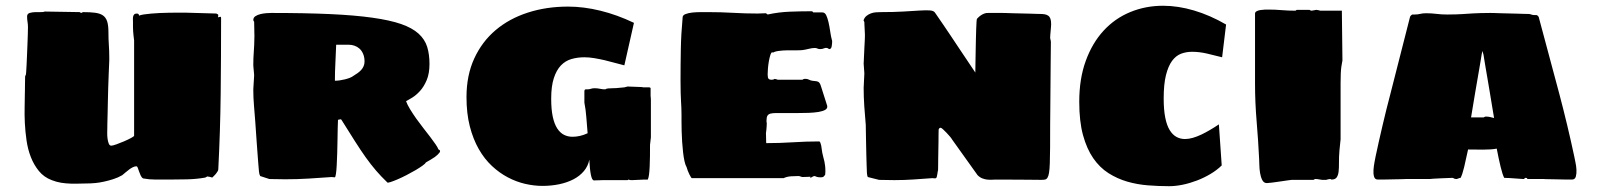

<svg xmlns="http://www.w3.org/2000/svg" viewBox="-20 -620 5523 664"><path d="M475.1 -2.9Q469.7 -5.9 466.6 -12.9Q463.4 -20 460.9 -27.1Q458.5 -34.2 456.5 -39.6Q454.6 -44.9 451.7 -44.9Q445.8 -44.9 439.5 -41.7Q433.1 -38.6 426.8 -33.9Q420.4 -29.3 414.3 -23.9Q408.2 -18.6 402.8 -14.2Q388.7 -5.9 371.8 -0.5Q355 4.9 339.1 8.3Q323.2 11.7 310.8 12.9Q298.3 14.2 293 14.2Q275.9 14.2 259 14.9Q242.2 15.6 225.1 15.1Q208 14.6 191.4 12Q174.8 9.3 158.7 2.9Q131.8 -7.3 114.5 -28.6Q97.2 -49.8 86.7 -76.7Q76.2 -103.5 71.8 -134.3Q67.4 -165 65.9 -194.6Q64.5 -224.1 65.2 -250Q65.9 -275.9 65.9 -293.9Q65.9 -298.3 66.2 -307.9Q66.4 -317.4 66.4 -327.4Q66.4 -337.4 66.7 -345.5Q66.9 -353.5 66.9 -356L69.8 -362.8Q69.8 -362.8 70.6 -372.3Q71.3 -381.8 72 -397Q72.8 -412.1 73.5 -430.9Q74.2 -449.7 75 -467.8Q75.7 -485.8 76.2 -501.5Q76.7 -517.1 76.7 -525.9Q76.7 -535.6 75.2 -544.4Q73.7 -553.2 73.7 -563Q73.7 -572.8 83.3 -575.4Q92.8 -578.1 104 -578.1H118.7Q123.5 -578.1 127.7 -578.4Q131.8 -578.6 134.8 -580.1L256.8 -578.1Q256.8 -577.1 258.3 -576.2Q259.8 -575.2 260.7 -575.2L267.1 -578.1Q292 -578.1 308.8 -575.9Q325.7 -573.7 335.9 -566.7Q346.2 -559.6 350.6 -545.9Q355 -532.2 355 -508.8Q355 -485.4 356.4 -464.8Q357.9 -444.3 357.9 -420.9V-411.1Q356.9 -390.1 356 -365.7Q355 -341.3 354.2 -316.2Q353.5 -291 353 -267.3Q352.5 -243.7 352.1 -224.6Q351.6 -205.6 351.3 -192.6Q351.1 -179.7 351.1 -176.8Q351.1 -171.4 350.8 -161.4Q350.6 -151.4 351.8 -141.4Q353 -131.3 356 -123.8Q358.9 -116.2 364.7 -116.2Q369.6 -116.2 382.6 -120.8Q395.5 -125.5 409.2 -131.3Q422.9 -137.2 433.3 -142.8Q443.8 -148.4 443.8 -150.9V-480Q442.4 -490.2 441.7 -497.8Q440.9 -505.4 440.4 -512.5Q439.9 -519.5 439.9 -526.9Q439.9 -534.2 439.9 -543Q439.9 -547.9 439.7 -553.2Q439.5 -558.6 440.4 -563Q441.4 -567.4 444.3 -570.3Q447.3 -573.2 454.1 -573.2Q455.6 -573.2 458.3 -571.5Q460.9 -569.8 460.9 -566.9V-565.9Q466.3 -568.4 477.5 -570.1Q488.8 -571.8 502.9 -573Q517.1 -574.2 532.7 -575Q548.3 -575.7 562.5 -575.9Q576.7 -576.2 588.1 -576.2Q599.6 -576.2 605 -576.2H622.1L728 -573.2Q732.4 -571.3 733.6 -570.3Q734.9 -569.3 734.9 -566.9Q734.9 -565.4 734.4 -563.5Q733.9 -561.5 733.9 -560.1Q735.4 -560.1 737.8 -561Q740.2 -562 741.7 -562Q744.6 -562 744.6 -558.1Q744.6 -425.3 743.2 -295.7Q741.7 -166 734.9 -34.2Q734.9 -31.2 732.4 -27.1Q730 -22.9 726.6 -18.8Q723.1 -14.6 719.5 -11.2Q715.8 -7.8 713.9 -5.9Q712.4 -6.8 705.8 -8.3Q699.2 -9.8 696.8 -9.8Q695.8 -9.8 693.4 -7.8Q690.9 -5.9 689.9 -5.9Q659.7 -0.5 627 0.2Q594.2 1 564 1Q542 1 519 1Q496.1 1 475.1 -2.9Z M1452.6 -58.1Q1451.2 -54.2 1440.9 -46.9Q1430.7 -39.6 1416.5 -31.2Q1402.3 -22.9 1386.2 -14.6Q1370.1 -6.3 1356 -0.2Q1341.8 5.9 1331.5 9.3Q1321.3 12.7 1319.8 11.2Q1297.9 -9.8 1280.3 -30.3Q1262.7 -50.8 1245.1 -75.4Q1227.5 -100.1 1207.5 -131.6Q1187.5 -163.1 1160.6 -206.1Q1159.2 -207.5 1158.2 -207.5Q1155.8 -207.5 1152.6 -206.5Q1149.4 -205.6 1148.9 -205.6Q1148.4 -195.3 1147.9 -176.5Q1147.5 -157.7 1147.2 -135.5Q1147 -113.3 1146.2 -90.6Q1145.5 -67.9 1144.5 -49.1Q1143.6 -30.3 1141.8 -18.6Q1140.1 -6.8 1137.7 -6.8Q1134.3 -6.8 1131.3 -7.3Q1128.4 -7.8 1127.4 -7.8Q1085.9 -4.9 1047.1 -2.4Q1008.3 0 966.8 0Q961.4 0 952.1 -0.2Q942.9 -0.5 933.8 -0.5Q924.8 -0.5 918.2 -0.7Q911.6 -1 911.1 -1L879.9 -11.2L877 -18.1Q876.5 -18.1 875.5 -28.1Q874.5 -38.1 873.3 -53.7Q872.1 -69.3 870.6 -89.1Q869.1 -108.9 867.7 -128.9Q866.2 -148.9 865 -167.5Q863.8 -186 862.8 -199.2Q860.8 -225.6 858.4 -254.2Q856 -282.7 856 -309.1Q856 -311 856.4 -318.4Q856.9 -325.7 857.4 -334.5Q857.9 -343.3 858.4 -350.6Q858.9 -357.9 858.9 -359.9Q858.9 -361.3 858.4 -366.5Q857.9 -371.6 857.4 -377.4Q856.9 -383.3 856.4 -388.4Q856 -393.6 856 -395Q856 -408.2 856.4 -418.9Q856.9 -429.7 857.7 -440.9Q858.4 -452.1 859.1 -465.3Q859.9 -478.5 859.9 -497.1Q859.9 -500 859.6 -506.8Q859.4 -513.7 859.4 -521Q859.4 -528.3 859.1 -535.2Q858.9 -542 858.9 -544.9Q857.9 -545.9 856.9 -547.6Q856 -549.3 856 -550.8Q856 -559.1 863.3 -564Q870.6 -568.8 880.9 -571.3Q891.1 -573.7 901.6 -574.5Q912.1 -575.2 918 -575.2Q1035.2 -575.2 1121.1 -571.3Q1207 -567.4 1267.8 -558.8Q1328.6 -550.3 1367.2 -536.9Q1405.8 -523.4 1427.5 -503.7Q1449.2 -483.9 1457.3 -458Q1465.3 -432.1 1465.3 -398.9Q1465.3 -365.7 1455.6 -342.8Q1445.8 -319.8 1432.4 -305.2Q1418.9 -290.5 1405.3 -282.2Q1391.6 -273.9 1384.3 -270Q1388.7 -257.8 1398.2 -242.2Q1407.7 -226.6 1419.4 -210Q1431.2 -193.4 1444.1 -177Q1457 -160.6 1468 -146.2Q1479 -131.8 1486.6 -120.6Q1494.1 -109.4 1496.1 -103.5Q1505.4 -99.6 1500 -92.3Q1494.6 -85 1483.9 -77.1Q1471.2 -68.4 1452.6 -58.1ZM1142.6 -465.3Q1141.6 -434.1 1139.9 -403.1Q1138.2 -372.1 1138.2 -340.8Q1145.5 -340.8 1154.5 -342Q1163.6 -343.3 1172.6 -345.5Q1181.6 -347.7 1189.7 -350.8Q1197.8 -354 1202.6 -357.9Q1210 -362.3 1216.8 -367.2Q1223.6 -372.1 1229 -377.9Q1234.4 -383.8 1237.5 -391.1Q1240.7 -398.4 1240.7 -407.2Q1240.7 -422.4 1235.8 -433.6Q1231 -444.8 1223.4 -451.7Q1215.8 -458.5 1206.1 -461.9Q1196.3 -465.3 1186.5 -465.3H1159.2Z M2228 -119.1Q2228 -98.6 2227.8 -79.6Q2227.5 -60.5 2226.8 -44.4Q2226.1 -28.3 2224.6 -16.6Q2223.1 -4.9 2220.2 1Q2212.9 1 2203.9 1.2Q2194.8 1.5 2186.5 2Q2177.2 2.4 2167 2.9H2165Q2158.2 2.9 2156.2 2Q2154.8 1.5 2155.3 1Q2153.8 1 2152.8 1.5Q2150.4 2.4 2150.4 2.9H2064Q2063.5 2.9 2059.6 3.2Q2055.7 3.4 2050.5 3.4Q2045.4 3.4 2040.8 3.7Q2036.1 3.9 2034.2 3.9Q2027.3 3.9 2023.4 -15.9Q2019.5 -35.6 2018.1 -67.9Q2013.7 -45.4 1999.3 -28.3Q1984.9 -11.2 1963.4 0Q1941.9 11.2 1914.3 17.1Q1886.7 22.9 1856 22.9Q1827.1 22.9 1796.4 15.9Q1765.6 8.8 1736.3 -6.6Q1707 -22 1681.2 -46.1Q1655.3 -70.3 1635.7 -104.5Q1616.2 -138.7 1604.7 -183.3Q1593.3 -228 1593.3 -284.2Q1593.3 -359.4 1620.1 -417.7Q1647 -476.1 1694.1 -515.9Q1741.2 -555.7 1805.4 -576.4Q1869.6 -597.2 1944.3 -597.2Q1998.5 -597.2 2056.4 -583Q2114.3 -568.8 2172.4 -541L2139.2 -394Q2123 -397.9 2105.7 -402.8Q2088.4 -407.7 2070.6 -411.9Q2052.7 -416 2035.2 -418.9Q2017.6 -421.9 2001 -421.9Q1977.1 -421.9 1956.1 -415.8Q1935.1 -409.7 1919.7 -393.6Q1904.3 -377.4 1895.3 -349.6Q1886.2 -321.8 1886.2 -278.8Q1886.2 -241.7 1891.6 -216.6Q1897 -191.4 1907 -176Q1917 -160.6 1930.4 -153.8Q1943.8 -147 1960 -147Q1972.2 -147 1985.4 -149.9Q1998.5 -152.8 2012.2 -159.2Q2009.8 -187 2007.8 -213.6Q2005.9 -240.2 2001 -265.1V-304.2Q2001 -311 2006.3 -311H2012.2Q2018.1 -311 2023.7 -313Q2029.3 -314.9 2036.1 -314.9Q2045.9 -314.9 2054.7 -313Q2063.5 -311 2073.2 -311Q2076.2 -313.5 2083.3 -314.2Q2090.3 -314.9 2099.1 -314.9Q2111.3 -314.9 2122.6 -316.4Q2133.8 -317.9 2139.2 -317.9L2150.4 -320.8Q2165 -320.3 2177.2 -319.8Q2187 -319.3 2195.6 -319.1Q2204.1 -318.8 2204.1 -317.9H2226.1L2230 -315.9V-288.1Q2230.5 -284.2 2230.7 -281.2Q2231 -278.3 2231 -273.2Q2231 -268.1 2231 -258.8Q2231 -249.5 2231 -232.9V-145Q2231 -144.5 2230.5 -140.6Q2230 -136.7 2229.5 -132.1Q2229 -127.4 2228.5 -123.5Q2228 -119.6 2228 -119.1Z M2333.5 -340.8Q2333.5 -395.5 2334.5 -449Q2335.4 -502.4 2340.8 -560.1Q2340.8 -567.4 2350.8 -571.3Q2360.8 -575.2 2374.8 -576.7Q2388.7 -578.1 2404.1 -578.1Q2419.4 -578.1 2429.7 -578.1Q2472.7 -578.1 2514.6 -575.7Q2556.6 -573.2 2599.6 -573.2Q2607.4 -573.2 2614.3 -573.7Q2621.1 -574.2 2628.9 -574.2L2634.8 -569.8Q2672.4 -578.1 2711.7 -579.6Q2751 -581.1 2787.6 -581.1Q2790 -581.1 2792.5 -577.1H2823.7Q2832.5 -577.1 2837.2 -567.6Q2841.8 -558.1 2845.2 -543.5Q2848.6 -528.8 2851.1 -511.2Q2853.5 -493.7 2857.9 -478Q2857.9 -468.8 2856.2 -459.5Q2854.5 -450.2 2847.7 -450.2Q2846.7 -450.2 2844.2 -452.1Q2841.8 -454.1 2840.8 -454.1Q2834 -455.1 2828.9 -452.6Q2823.7 -450.2 2816.9 -450.2Q2810.5 -450.2 2806.9 -452.1Q2803.2 -454.1 2797.9 -454.1Q2788.6 -454.1 2776.1 -450.9Q2763.7 -447.8 2754.9 -446.8Q2748 -445.8 2733.6 -446Q2719.2 -446.3 2703.1 -446Q2687 -445.8 2672.6 -443.8Q2658.2 -441.9 2651.9 -437V-439.9Q2647.5 -439.9 2644.3 -430.2Q2641.1 -420.4 2638.9 -407.7Q2636.7 -395 2635.7 -382.1Q2634.8 -369.1 2634.8 -362.8Q2634.8 -351.1 2637.9 -347.7Q2641.1 -344.2 2648.9 -344.2Q2651.4 -344.2 2654.3 -345Q2657.2 -345.7 2658.7 -347.2Q2660.2 -347.2 2664.1 -346.2Q2668 -345.2 2669.9 -344.2H2754.9Q2755.9 -345.2 2758.3 -346.2Q2760.7 -347.2 2761.7 -347.2Q2770 -348.1 2776.4 -345Q2782.7 -341.8 2788.6 -340.8Q2795.9 -339.8 2800.8 -339.4Q2805.7 -338.9 2809.1 -337.4Q2812.5 -335.9 2814.9 -332Q2817.4 -328.1 2819.8 -319.8L2840.8 -253.9Q2842.3 -245.1 2834 -240.2Q2825.7 -235.4 2811 -232.9Q2796.4 -230.5 2777.1 -229.7Q2757.8 -229 2737.8 -229H2693.8Q2676.3 -229 2664.1 -229Q2651.9 -229 2644.5 -227.1Q2637.2 -225.1 2634 -219.7Q2630.9 -214.4 2630.9 -204.1Q2630.9 -201.7 2630.9 -199.7Q2630.9 -197.8 2631.3 -196.3Q2631.3 -194.3 2631.8 -192.9Q2631.8 -188.5 2631.3 -182.6Q2630.9 -176.8 2630.4 -171.4Q2629.4 -165.5 2628.9 -159.2Q2628.9 -154.8 2629.2 -149.7Q2629.4 -144.5 2629.4 -139.6Q2629.4 -134.8 2629.6 -130.9Q2629.9 -127 2629.9 -125Q2675.3 -125 2721.4 -127.9Q2767.6 -130.9 2812.5 -130.9Q2815.4 -130.9 2817.1 -126.5Q2818.8 -122.1 2820.1 -116Q2821.3 -109.9 2822 -103Q2822.8 -96.2 2823.7 -91.8Q2825.7 -82 2827.6 -75.2Q2829.6 -68.4 2831.1 -61.5Q2832.5 -54.7 2833.5 -46.4Q2834.5 -38.1 2834.5 -25.9Q2834.5 -24.9 2834.2 -23.2Q2834 -21.5 2834 -19.5Q2833.5 -17.6 2833.5 -15.1L2826.7 -7.8Q2824.7 -7.3 2822.8 -7.3Q2821.3 -6.8 2819.6 -6.8Q2817.9 -6.8 2816.9 -6.8Q2807.1 -6.8 2803 -9Q2798.8 -11.2 2795.9 -11.2Q2794.4 -11.2 2789.1 -8.3Q2783.7 -5.4 2782.7 -3.9V-8.8Q2779.8 -8.8 2770.8 -8.3Q2761.7 -7.8 2755.9 -7.8Q2752.9 -7.8 2748.8 -9.5Q2744.6 -11.2 2741.7 -11.2Q2730.5 -11.2 2715.8 -10.3Q2701.2 -9.3 2689.9 -3.9H2671.9H2372.6Q2371.6 -3.9 2369.1 -7.8Q2366.7 -11.7 2363.8 -17.6Q2360.8 -23.4 2358.4 -30Q2356 -36.6 2354.5 -42Q2350.1 -49.3 2347.2 -62.7Q2344.2 -76.2 2342.3 -93.3Q2340.3 -110.4 2339.1 -129.2Q2337.9 -147.9 2337.4 -165.8Q2336.9 -183.6 2336.9 -198.5Q2336.9 -213.4 2336.9 -223.1Q2336.9 -236.3 2336.4 -246.8Q2335.9 -257.3 2335.2 -269.8Q2334.5 -282.2 2334 -299.1Q2333.5 -315.9 2333.5 -340.8Z M3611.8 -191.9Q3611.8 -143.6 3611.6 -110.6Q3611.3 -77.6 3610.6 -55.9Q3609.9 -34.2 3607.9 -22.5Q3606 -10.7 3602.5 -5.4Q3599.1 0 3594 1Q3588.9 2 3581.1 2Q3554.2 2 3527.3 1.5Q3503.9 1.5 3476.3 1.2Q3448.7 1 3423.8 1Q3418.5 1 3411.1 1.5Q3403.8 2 3395.3 1.2Q3386.7 0.5 3377.7 -2.9Q3368.7 -6.3 3360.8 -14.2L3272.9 -137.2Q3271.5 -140.1 3265.9 -147Q3260.3 -153.8 3253.7 -160.6Q3247.1 -167.5 3241.2 -172.9Q3235.4 -178.2 3232.9 -178.2Q3230 -178.2 3228 -175.8Q3226.1 -173.3 3226.1 -170.9Q3226.1 -165 3225.8 -153.8Q3225.6 -142.6 3225.6 -128.7Q3225.6 -114.7 3225.1 -99.4Q3224.6 -84 3224.6 -70.3Q3224.6 -56.6 3224.4 -46.1Q3224.1 -35.6 3224.1 -30.8Q3223.1 -28.8 3222.7 -24.9Q3222.2 -21 3221.4 -16.6Q3220.7 -12.2 3219.7 -8.5Q3218.8 -4.9 3216.8 -3.9Q3215.8 -2.9 3210.4 -3.4Q3205.1 -3.9 3204.1 -3.9Q3170.4 -1.5 3139.2 0.7Q3107.9 2.9 3073.2 2.9Q3067.9 2.9 3059.1 2.7Q3050.3 2.4 3041.7 2.4Q3033.2 2.4 3026.9 2.2Q3020.5 2 3020 2L2981 -7.8L2979 -14.2Q2978.5 -14.2 2978 -23.7Q2977.5 -33.2 2977.1 -48.3Q2976.6 -63.5 2976.1 -82.5Q2975.6 -101.6 2975.3 -120.6Q2975.1 -139.6 2974.6 -157.5Q2974.1 -175.3 2974.1 -188Q2971.2 -219.7 2969 -252.4Q2966.8 -285.2 2966.8 -316.9Q2966.8 -318.8 2967.3 -325.9Q2967.8 -333 2968 -341.3Q2968.3 -349.6 2968.8 -356.9Q2969.2 -364.3 2969.2 -366.2Q2969.2 -367.7 2968.8 -372.6Q2968.3 -377.4 2968 -383.1Q2967.8 -388.7 2967.3 -393.6Q2966.8 -398.4 2966.8 -399.9Q2966.8 -401.9 2967.3 -409.4Q2967.8 -417 2968 -425.8Q2968.3 -434.6 2968.8 -442.4Q2969.2 -450.2 2969.2 -452.1Q2969.2 -452.6 2969.5 -458.3Q2969.7 -463.9 2970.2 -471.2Q2970.7 -478.5 2970.9 -486.1Q2971.2 -493.7 2971.2 -498Q2971.2 -500 2970.9 -506.6Q2970.7 -513.2 2970.2 -520.5Q2969.7 -527.8 2969.5 -534.7Q2969.2 -541.5 2969.2 -543.9Q2969.2 -544.9 2967.5 -547.4Q2965.8 -549.8 2966.8 -550.8Q2970.2 -560.1 2977.1 -565.4Q2983.9 -570.8 2991.9 -573.7Q3000 -576.7 3009 -577.4Q3018.1 -578.1 3025.9 -578.1Q3070.8 -578.1 3104 -580.1Q3137.2 -582 3159.9 -583.5Q3182.6 -585 3195.6 -584Q3208.5 -583 3212.9 -577.1Q3215.3 -573.7 3223.1 -562.3Q3231 -550.8 3242.4 -534.2Q3253.9 -517.6 3267.8 -496.6Q3281.7 -475.6 3296.4 -453.6Q3311 -431.6 3325.7 -409.9Q3340.3 -388.2 3353 -369.1Q3353 -384.3 3353.5 -403.8Q3354 -423.3 3354.2 -443.8Q3354.5 -464.4 3355 -484.1Q3355.5 -503.9 3356 -519.5Q3356.4 -535.2 3357.2 -544.9Q3357.9 -554.7 3358.9 -555.2Q3360.4 -556.6 3364 -560.3Q3367.7 -564 3372.8 -567.4Q3377.9 -570.8 3384.3 -573.2Q3390.6 -575.7 3397.9 -575.2H3447.3Q3448.2 -575.2 3458 -575Q3467.8 -574.7 3481.9 -574.2Q3496.1 -573.7 3512 -573.5Q3527.8 -573.2 3541.7 -572.8Q3555.7 -572.3 3564.9 -572Q3574.2 -571.8 3575.2 -571.8Q3585.4 -571.8 3592.8 -570.6Q3600.1 -569.3 3605.2 -565.7Q3610.4 -562 3612.8 -554.9Q3615.2 -547.9 3615.2 -536.1Q3615.2 -533.2 3614.7 -526.9Q3614.3 -520.5 3613.5 -513.4Q3612.8 -506.3 3612.3 -499.8Q3611.8 -493.2 3611.8 -490.2Q3611.8 -486.8 3613 -482.7Q3614.3 -478.5 3614.3 -474.1Q3614.3 -468.3 3614 -446.8Q3613.8 -425.3 3613.5 -396Q3613.3 -366.7 3613 -333.3Q3612.8 -299.8 3612.5 -270.5Q3612.3 -241.2 3612.1 -219.5Q3611.8 -197.8 3611.8 -191.9Z M4004.4 -279.8Q4004.4 -240.2 4009.8 -213.4Q4015.1 -186.5 4025.1 -170.2Q4035.2 -153.8 4048.6 -146.5Q4062 -139.2 4078.1 -139.2Q4090.8 -139.2 4105.2 -143.3Q4119.6 -147.5 4134.5 -154.5Q4149.4 -161.6 4164.8 -170.7Q4180.2 -179.7 4195.3 -189.9L4205.1 -47.9Q4188 -31.2 4165.8 -18.1Q4143.6 -4.9 4119.1 4.4Q4094.7 13.7 4070.1 18.8Q4045.4 23.9 4023.4 23.9Q3987.3 23.9 3950.2 21Q3913.1 18.1 3878.4 8.1Q3843.8 -2 3813.5 -21.2Q3783.2 -40.5 3760.7 -73Q3738.3 -105.5 3725.3 -153.1Q3712.4 -200.7 3712.4 -268.1Q3712.4 -347.7 3734.9 -409.4Q3757.3 -471.2 3796.4 -513.7Q3835.4 -556.2 3888.4 -578.1Q3941.4 -600.1 4002.4 -600.1Q4054.2 -600.1 4109.4 -583.7Q4164.6 -567.4 4220.2 -535.2L4206.5 -421.9Q4181.6 -428.2 4154.8 -434.6Q4127.9 -440.9 4102.5 -440.9Q4082 -440.9 4064.2 -434.1Q4046.4 -427.2 4033.2 -409.2Q4020 -391.1 4012.2 -359.9Q4004.4 -328.6 4004.4 -279.8Z M4612.3 -100.1Q4610.4 -77.1 4610.6 -58.6Q4610.8 -40 4609.4 -26.9Q4607.9 -13.7 4602.5 -6.3Q4597.2 1 4584.5 1Q4583.5 1 4582.5 0Q4581.5 -1 4580.6 -1Q4579.1 -1 4576.7 -0.5Q4574.2 0 4571.8 0.5Q4569.3 1.5 4566.4 2Q4557.6 2.4 4552.5 2Q4547.4 1.5 4543.5 0.7Q4539.6 0 4536.6 -0.5Q4533.7 -1 4529.3 -1Q4528.3 -1 4525.9 0Q4523.4 1 4522.5 2H4447.3Q4445.8 2 4433.8 3.7Q4421.9 5.4 4407.2 7.6Q4392.6 9.8 4379.2 11.5Q4365.7 13.2 4361.3 13.2Q4350.6 13.2 4345.2 2.4Q4339.8 -8.3 4337.6 -22.5Q4335.4 -36.6 4335.2 -50.3Q4335 -64 4334.5 -69.8Q4331.5 -133.3 4325.9 -199.7Q4320.3 -266.1 4320.3 -330.1V-572.8Q4320.3 -578.1 4325.7 -581.1Q4331.1 -584 4338.4 -585.2Q4345.7 -586.4 4353.5 -586.7Q4361.3 -586.9 4366.2 -586.9Q4389.6 -586.9 4412.1 -585Q4434.6 -583 4460.4 -583L4464.4 -585.9H4508.3Q4509.3 -585 4512 -584Q4514.6 -583 4515.6 -583Q4516.1 -583 4518.8 -583.5Q4521.5 -584 4524.4 -584.5Q4527.3 -585 4529.5 -585.4Q4531.7 -585.9 4532.2 -585.9Q4534.7 -585.9 4539.8 -584.7Q4544.9 -583.5 4546.4 -583H4620.6L4622.6 -411.1Q4621.6 -408.2 4618.9 -389.6Q4616.2 -371.1 4616.2 -333V-138.2Z M4985.4 -569.8Q5002.9 -569.8 5015.4 -570.3Q5027.8 -570.8 5037.6 -571.3Q5047.4 -571.8 5055.9 -572.5Q5064.5 -573.2 5075 -573.7Q5085.4 -574.2 5099.4 -574.7Q5113.3 -575.2 5133.3 -575.2Q5136.7 -575.2 5146.7 -575Q5156.7 -574.7 5169.9 -574.2Q5183.1 -573.7 5198.2 -573.5Q5213.4 -573.2 5226.8 -572.8Q5240.2 -572.3 5250.7 -572Q5261.2 -571.8 5265.1 -571.8Q5271 -571.8 5275.6 -569.8Q5280.3 -567.9 5286.1 -567.9H5293.9Q5297.4 -566.9 5299.8 -563.7Q5302.2 -560.5 5302.2 -558.1L5373 -293.9Q5386.7 -242.2 5399.9 -187Q5413.1 -131.8 5424.3 -79.1Q5425.3 -73.2 5428.2 -59.8Q5431.2 -46.4 5431.9 -33Q5432.6 -19.5 5429.7 -9.3Q5426.8 1 5416 1Q5413.1 1 5404.5 1Q5396 1 5385.3 0.7Q5374.5 0.5 5363 0.2Q5351.6 0 5341.6 -0.2Q5331.5 -0.5 5324.7 -0.5Q5317.9 -0.5 5317.4 -1H5262.2Q5262.2 -2 5261.2 -3.4Q5260.3 -4.9 5254.4 -4.9Q5253.4 -4.9 5252.4 -2.9Q5251.5 -1 5250 -1H5247.1Q5246.6 -1 5239.5 -1.5Q5232.4 -2 5222.4 -2.7Q5212.4 -3.4 5201.4 -4.2Q5190.4 -4.9 5182.1 -4.9Q5176.3 -15.6 5169.7 -42.7Q5163.1 -69.8 5156.2 -106Q5146 -104 5133.8 -103.3Q5121.6 -102.5 5108.4 -102.5Q5095.2 -102.5 5082 -102.8Q5068.8 -103 5057.1 -103Q5049.8 -68.4 5043.5 -42Q5037.1 -15.6 5031.2 -4.9Q5028.3 -4.9 5023.7 -2.9Q5019 -1 5018.1 -1H5016.1Q5010.7 -1 5008.1 -2.9Q5005.4 -4.9 5002.9 -4.9Q4981 -4.4 4963.9 -3.4Q4949.2 -2.4 4937.3 -2Q4925.3 -1.5 4925.3 -1H4844.2Q4843.8 -1 4837.2 -0.7Q4830.6 -0.5 4820.6 -0.2Q4810.5 0 4798.8 0.2Q4787.1 0.5 4776.4 0.7Q4765.6 1 4757.1 1Q4748.5 1 4745.1 1Q4734.9 1 4731.9 -9.3Q4729 -19.5 4730 -33Q4731 -46.4 4733.6 -59.8Q4736.3 -73.2 4737.3 -79.1Q4748.5 -131.8 4761.5 -187Q4774.4 -242.2 4788.1 -293.9L4856 -560.1Q4856 -562.5 4858.9 -565.7Q4861.8 -568.8 4864.3 -569.8H4872.1Q4883.3 -569.8 4891.6 -572Q4899.9 -574.2 4912.1 -574.2Q4930.7 -574.2 4947.8 -572Q4964.8 -569.8 4985.4 -569.8ZM5104 -431.2Q5104 -430.7 5102.1 -419.4Q5100.1 -408.2 5097.2 -390.1Q5094.2 -372.1 5090.1 -348.9Q5085.9 -325.7 5082 -301.8Q5078.1 -277.8 5074.2 -254.9Q5070.3 -231.9 5067.4 -213.9H5111.3Q5112.3 -214.8 5114.3 -215.8Q5116.2 -216.8 5117.2 -216.8H5119.1Q5127.4 -216.8 5133.8 -215.1Q5140.1 -213.4 5147 -211.9Q5144 -230 5140.1 -253.2Q5136.2 -276.4 5132.3 -300.5Q5128.4 -324.7 5124.3 -347.9Q5120.1 -371.1 5117.2 -389.4Q5114.3 -407.7 5112.3 -419.2Q5110.4 -430.7 5110.4 -431.2Q5109.9 -432.1 5109.4 -434.1Q5108.9 -435.5 5108.4 -438Q5107.9 -440.4 5106.9 -443.8Q5106 -440.4 5105.5 -438Q5105 -435.5 5104.5 -434.1Q5104 -432.1 5104 -431.2Z"/></svg>

Font: Sigmar One
Style: Regular
Weight: 400
Version: Version 1.000